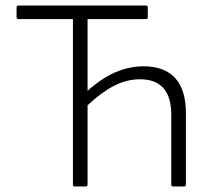

<svg xmlns="http://www.w3.org/2000/svg" viewBox="-20 -675 777 695"><path d="M250 0Q244 0 244 -7V-606H47Q40 -606 40 -613V-648Q40 -655 47 -655H509Q515 -655 515 -648V-613Q515 -606 509 -606H297V-346Q394 -435 500 -435Q575 -435 614 -392.5Q653 -350 653 -265V-7Q653 0 646 0H606Q600 0 600 -7V-259Q600 -388 487 -388Q438 -388 392 -364Q346 -340 297 -294V-7Q297 0 290 0Z"/></svg>

Font: Sofia Sans Light
Style: Regular
Weight: 300
Designer: Botio Nikoltchev, Ani Petrova
Foundry: lettersoup
Version: Version 4.100; ttfautohint (v1.8.3)